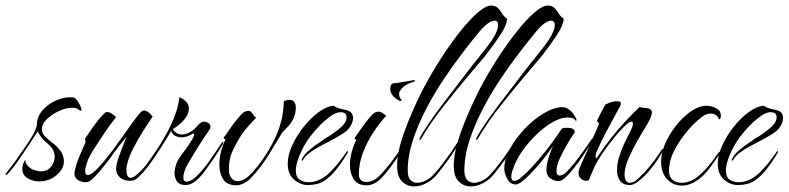

<svg xmlns="http://www.w3.org/2000/svg" viewBox="-44 -650 2826 688"><path d="M96 0Q73 0 54.5 -11.5Q36 -23 36 -45Q36 -53 39 -62Q42 -72 47 -77Q47 -66 54 -57.5Q61 -49 70 -44Q79 -40 87.5 -38Q96 -36 103 -36Q126 -36 139 -52.5Q152 -69 152 -88Q152 -105 143 -118Q137 -126 130 -132.5Q123 -139 115 -146Q109 -151 104 -158Q99 -165 91 -179L49 -115Q34 -93 21 -74Q8 -55 -13 -30Q-19 -23 -22.5 -23.5Q-26 -24 -21 -31Q2 -60 17 -81Q32 -102 52 -132Q62 -146 72.5 -164Q83 -182 88 -201Q88 -232 109 -255.5Q130 -279 160.5 -291.5Q191 -304 218 -301Q224 -301 231 -292Q238 -283 243 -272.5Q248 -262 248 -256Q248 -253 246 -253Q243 -253 238 -257Q230 -264 214 -264Q193 -264 168 -252.5Q143 -241 124.5 -223.5Q106 -206 106 -187Q106 -173 117.5 -161Q129 -149 143.5 -138.5Q158 -128 167 -116Q177 -105 181 -94Q185 -83 185 -72Q185 -53 173 -37.5Q161 -22 144 -12Q123 0 96 0Z M266 3Q244 3 232.5 -7Q221 -17 223 -33Q225 -44 229 -58Q233 -72 239 -86L263 -142Q262 -144 261.5 -145.5Q261 -147 261 -148Q260 -152 262 -155Q288 -195 310 -222Q332 -249 339 -249Q353 -249 372 -230Q359 -214 345 -194.5Q331 -175 318 -155Q304 -134 288.5 -109.5Q273 -85 267 -65Q261 -47 261 -37Q261 -23 271 -23Q284 -23 309 -50Q326 -68 346.5 -94.5Q367 -121 386 -148Q406 -176 423.5 -200.5Q441 -225 453 -240Q464 -254 473 -254Q486 -254 503 -232Q489 -212 469 -180.5Q449 -149 432.5 -116.5Q416 -84 411 -59Q410 -55 409.5 -51Q409 -47 409 -42Q409 -13 424 -13Q432 -13 443.5 -22Q455 -31 466 -43Q477 -55 483 -63Q515 -106 544 -152Q550 -161 552 -161Q554 -161 553.5 -157.5Q553 -154 552 -152Q532 -119 505.5 -80Q479 -41 453 -16Q439 -2 425 -2Q398 -2 385 -15Q372 -28 372 -44Q372 -54 375 -65.5Q378 -77 382 -89L409 -160Q394 -141 384 -128.5Q374 -116 366 -105Q359 -95 350 -82.5Q341 -70 331 -58Q312 -33 294 -15Q276 3 266 3Z M621 13Q597 13 588 -3.5Q579 -20 582 -39Q586 -65 596.5 -81Q607 -97 622 -116Q634 -133 645 -151Q656 -169 648 -172Q643 -168 631 -163Q619 -158 606 -158Q595 -158 584.5 -163Q574 -168 569 -181Q556 -157 537.5 -128.5Q519 -100 500.5 -74Q482 -48 468 -31Q464 -27 460.5 -28Q457 -29 460 -33Q483 -62 513 -106Q543 -150 568 -201.5Q593 -253 599 -302Q633 -286 633 -261Q633 -242 617 -222.5Q601 -203 575 -187Q588 -168 608 -168Q623 -168 638.5 -177.5Q654 -187 663 -199Q671 -208 676.5 -211Q682 -214 686 -214Q700 -214 706.5 -205.5Q713 -197 708 -187Q690 -162 667 -125.5Q644 -89 626 -57Q623 -53 618 -39Q613 -25 613 -14Q613 1 625 1Q639 1 657 -15.5Q675 -32 693 -55.5Q711 -79 725.5 -101Q740 -123 747 -133Q752 -142 755 -142Q756 -142 756 -140Q756 -136 753 -131Q738 -106 721 -81Q704 -56 687 -33Q671 -12 654.5 0.5Q638 13 621 13Z M803 14Q769 14 755.5 -8Q742 -30 742 -60Q742 -83 748 -107Q754 -131 764 -150Q756 -154 758 -158Q766 -167 776 -182.5Q786 -198 797 -212Q809 -227 819 -238Q829 -249 836 -251Q839 -252 841.5 -252.5Q844 -253 846 -253Q851 -253 854 -250.5Q857 -248 860 -244Q865 -239 866 -235.5Q867 -232 874 -229Q861 -215 848 -200.5Q835 -186 825 -172Q809 -149 792.5 -116Q776 -83 776 -45Q776 -23 785 -12Q794 -1 808 -1Q819 -1 831 -7.5Q843 -14 855 -27Q879 -52 900.5 -83.5Q922 -115 938 -147.5Q954 -180 961 -207Q968 -230 970.5 -253Q973 -276 973 -288Q984 -292 993 -292Q1006 -292 1011 -284Q1016 -276 1016 -264Q1016 -246 1009 -229Q1003 -214 991.5 -200.5Q980 -187 968 -176Q943 -134 916 -90.5Q889 -47 854 -11Q841 2 827.5 8Q814 14 803 14Z M1059 13Q1032 13 1009.5 -6.5Q987 -26 987 -64Q987 -94 1003 -129Q1019 -164 1044.5 -196Q1070 -228 1099 -249Q1128 -270 1153 -271Q1157 -267 1162.5 -265Q1168 -263 1173 -261L1199 -255Q1221 -249 1221 -227Q1221 -214 1212.5 -199Q1204 -184 1187 -173Q1178 -167 1167.5 -161Q1157 -155 1146 -149L1101 -125Q1080 -114 1064 -101.5Q1048 -89 1041 -75Q1041 -75 1038.5 -74.5Q1036 -74 1037 -78Q1044 -95 1064.5 -112.5Q1085 -130 1106 -143Q1116 -151 1126.5 -157Q1137 -163 1147 -170Q1157 -177 1166.5 -184.5Q1176 -192 1183 -199Q1191 -207 1194.5 -215Q1198 -223 1198 -229Q1198 -248 1176 -248Q1162 -248 1144 -236Q1122 -221 1102 -200.5Q1082 -180 1064 -156Q1045 -130 1030.5 -96Q1016 -62 1016 -39Q1016 -16 1029.5 -6.5Q1043 3 1061 3Q1086 3 1109 -10Q1126 -20 1141 -35.5Q1156 -51 1166 -63Q1174 -73 1184.5 -87Q1195 -101 1199 -108Q1201 -110 1202 -108Q1203 -106 1203 -105Q1199 -98 1189.5 -82.5Q1180 -67 1162 -44Q1141 -17 1118 -2Q1095 13 1059 13Z M1388 -289Q1373 -295 1362.5 -308.5Q1352 -322 1355 -338Q1357 -347 1360.5 -349.5Q1364 -352 1381 -353L1434 -362Q1443 -364 1443 -362Q1443 -358 1436 -356Q1420 -352 1408 -344Q1396 -336 1388 -322Q1386 -319 1386 -313Q1386 -307 1388.5 -301.5Q1391 -296 1394 -292Q1397 -288 1394.5 -288Q1392 -288 1388 -289ZM1271 14Q1237 14 1223.5 -7.5Q1210 -29 1210 -59Q1210 -82 1216.5 -106Q1223 -130 1233 -149Q1224 -153 1227 -156Q1234 -166 1244.5 -181Q1255 -196 1266 -211Q1279 -228 1289.5 -239Q1300 -250 1312 -250Q1320 -250 1326.5 -245Q1333 -240 1340 -235Q1317 -211 1294 -176Q1271 -141 1256.5 -102.5Q1242 -64 1242 -27Q1242 -11 1249.5 -4.5Q1257 2 1268 2Q1291 2 1309 -14Q1328 -31 1353.5 -63.5Q1379 -96 1402 -132Q1408 -140 1411.5 -141Q1415 -142 1412 -137Q1404 -121 1387.5 -96.5Q1371 -72 1353 -48Q1335 -24 1322 -11Q1309 2 1295.5 8Q1282 14 1271 14Z M1440 18Q1415 18 1397 0.5Q1379 -17 1379 -56Q1379 -106 1405 -178Q1431 -250 1471 -329Q1502 -388 1537 -442Q1572 -496 1606 -538.5Q1640 -581 1668.5 -605.5Q1697 -630 1715 -630Q1732 -630 1740.5 -621Q1749 -612 1755.5 -601Q1762 -590 1773 -583Q1772 -560 1749 -525Q1726 -490 1694 -449Q1673 -424 1634.5 -378.5Q1596 -333 1558 -285Q1527 -247 1503 -212Q1479 -177 1466 -154Q1462 -147 1460 -149Q1458 -151 1460 -155Q1470 -175 1491.5 -206.5Q1513 -238 1540 -274Q1567 -310 1593 -343.5Q1619 -377 1638 -402Q1657 -427 1664 -435Q1679 -454 1693 -471.5Q1707 -489 1718 -505Q1730 -523 1735.5 -537Q1741 -551 1741 -560Q1741 -576 1728 -576Q1719 -576 1705.5 -567Q1692 -558 1675 -538Q1650 -508 1616.5 -464.5Q1583 -421 1548 -369Q1513 -317 1483.5 -260.5Q1454 -204 1435.5 -147.5Q1417 -91 1417 -39Q1417 -15 1427 -5Q1437 5 1451 5Q1466 5 1482.5 -3.5Q1499 -12 1510 -25Q1527 -43 1543.5 -65Q1560 -87 1573.5 -106.5Q1587 -126 1593 -136Q1596 -141 1599 -141Q1604 -141 1599 -133Q1583 -106 1561.5 -76.5Q1540 -47 1523 -26Q1507 -6 1484.5 6Q1462 18 1440 18Z M1643 18Q1618 18 1600 0.5Q1582 -17 1582 -56Q1582 -106 1608 -178Q1634 -250 1674 -329Q1705 -388 1740 -442Q1775 -496 1809 -538.5Q1843 -581 1871.5 -605.5Q1900 -630 1918 -630Q1935 -630 1943.5 -621Q1952 -612 1958.5 -601Q1965 -590 1976 -583Q1975 -560 1952 -525Q1929 -490 1897 -449Q1876 -424 1837.5 -378.5Q1799 -333 1761 -285Q1730 -247 1706 -212Q1682 -177 1669 -154Q1665 -147 1663 -149Q1661 -151 1663 -155Q1673 -175 1694.5 -206.5Q1716 -238 1743 -274Q1770 -310 1796 -343.5Q1822 -377 1841 -402Q1860 -427 1867 -435Q1882 -454 1896 -471.5Q1910 -489 1921 -505Q1933 -523 1938.5 -537Q1944 -551 1944 -560Q1944 -576 1931 -576Q1922 -576 1908.5 -567Q1895 -558 1878 -538Q1853 -508 1819.5 -464.5Q1786 -421 1751 -369Q1716 -317 1686.5 -260.5Q1657 -204 1638.5 -147.5Q1620 -91 1620 -39Q1620 -15 1630 -5Q1640 5 1654 5Q1669 5 1685.5 -3.5Q1702 -12 1713 -25Q1730 -43 1746.5 -65Q1763 -87 1776.5 -106.5Q1790 -126 1796 -136Q1799 -141 1802 -141Q1807 -141 1802 -133Q1786 -106 1764.5 -76.5Q1743 -47 1726 -26Q1710 -6 1687.5 6Q1665 18 1643 18Z M1805 11Q1784 11 1773.5 -9.5Q1763 -30 1763 -45Q1763 -80 1784 -118Q1805 -156 1837.5 -190Q1870 -224 1906 -245Q1942 -266 1973 -266Q1982 -266 1993.5 -258.5Q2005 -251 2015 -235Q2017 -233 2020 -226.5Q2023 -220 2020 -215L2019 -217Q2017 -222 2010 -225.5Q2003 -229 1989 -229Q1966 -229 1937.5 -213Q1909 -197 1880.5 -170Q1852 -143 1829 -111Q1806 -79 1795 -46Q1788 -29 1788 -17Q1788 -2 1799 -2Q1807 -2 1818 -10Q1839 -26 1862 -51Q1885 -76 1906.5 -103Q1928 -130 1944.5 -153Q1961 -176 1968 -187Q1971 -191 1975.5 -191.5Q1980 -192 1987 -192Q2007 -192 2012.5 -185.5Q2018 -179 2013 -172Q2000 -153 1985.5 -128Q1971 -103 1960.5 -79Q1950 -55 1950 -36Q1950 -21 1962 -21Q1973 -21 1986 -34Q1998 -45 2014.5 -66Q2031 -87 2047.5 -110Q2064 -133 2075 -150Q2079 -155 2081.5 -154.5Q2084 -154 2081 -148Q2065 -123 2048 -96.5Q2031 -70 2012 -47Q1976 -1 1958 -1Q1942 -1 1928 -11Q1914 -21 1914 -40Q1914 -60 1922.5 -86.5Q1931 -113 1938 -128Q1917 -96 1890 -64Q1863 -32 1839.5 -10.5Q1816 11 1805 11Z M2214 13Q2188 13 2177.5 -2.5Q2167 -18 2167 -39Q2167 -63 2174.5 -87.5Q2182 -112 2191.5 -132.5Q2201 -153 2207 -164Q2224 -196 2224 -206Q2224 -217 2214 -213Q2206 -210 2192 -196Q2178 -182 2163 -164Q2148 -146 2136.5 -131Q2125 -116 2122 -111Q2094 -71 2083 -45Q2072 -19 2067 -7Q2065 -2 2056 -2Q2047 -2 2038 -9.5Q2029 -17 2029 -32Q2029 -40 2038 -60.5Q2047 -81 2060 -109Q2072 -136 2084 -163.5Q2096 -191 2103 -207Q2096 -213 2096 -216Q2096 -219 2097 -221Q2099 -226 2105 -237.5Q2111 -249 2117 -260.5Q2123 -272 2125 -275Q2128 -277 2140.5 -282Q2153 -287 2165 -287H2169Q2181 -287 2181 -280Q2181 -273 2174 -262Q2171 -257 2160 -236.5Q2149 -216 2135 -190Q2121 -164 2109.5 -140.5Q2098 -117 2093 -105Q2090 -96 2090.5 -87.5Q2091 -79 2095 -85Q2123 -127 2147 -157Q2171 -187 2195 -213Q2219 -239 2248 -267Q2258 -263 2269 -263Q2280 -263 2288 -257Q2292 -254 2292 -247Q2292 -233 2275.5 -205.5Q2259 -178 2239 -144Q2224 -118 2209 -84Q2194 -50 2194 -25Q2194 -12 2198.5 -3.5Q2203 5 2213 5Q2222 5 2233 -2Q2241 -7 2268 -35.5Q2295 -64 2327 -113Q2330 -116 2331 -116Q2333 -116 2333 -114Q2333 -112 2330 -106Q2297 -50 2264.5 -18.5Q2232 13 2214 13Z M2399 15Q2368 15 2346.5 -8Q2325 -31 2325 -70Q2325 -99 2338 -132Q2353 -167 2377.5 -198.5Q2402 -230 2431 -250.5Q2460 -271 2488 -271Q2507 -271 2525 -260.5Q2543 -250 2538 -227Q2537 -224 2534.5 -223Q2532 -222 2532 -223Q2525 -243 2502 -243Q2489 -243 2475 -234Q2447 -213 2422.5 -184.5Q2398 -156 2381 -127Q2364 -98 2358 -74Q2356 -64 2354.5 -56.5Q2353 -49 2353 -41Q2353 -16 2366 -5.5Q2379 5 2397 5Q2426 5 2451 -13Q2473 -30 2492 -52Q2511 -74 2529 -101Q2532 -106 2535 -106Q2536 -106 2536 -104Q2536 -101 2532 -94Q2517 -72 2498 -46.5Q2479 -21 2456 -5Q2442 5 2427.5 10Q2413 15 2399 15Z M2600 13Q2573 13 2550.5 -6.5Q2528 -26 2528 -64Q2528 -94 2544 -129Q2560 -164 2585.5 -196Q2611 -228 2640 -249Q2669 -270 2694 -271Q2698 -267 2703.5 -265Q2709 -263 2714 -261L2740 -255Q2762 -249 2762 -227Q2762 -214 2753.5 -199Q2745 -184 2728 -173Q2719 -167 2708.5 -161Q2698 -155 2687 -149L2642 -125Q2621 -114 2605 -101.5Q2589 -89 2582 -75Q2582 -75 2579.5 -74.5Q2577 -74 2578 -78Q2585 -95 2605.5 -112.5Q2626 -130 2647 -143Q2657 -151 2667.5 -157Q2678 -163 2688 -170Q2698 -177 2707.5 -184.5Q2717 -192 2724 -199Q2732 -207 2735.5 -215Q2739 -223 2739 -229Q2739 -248 2717 -248Q2703 -248 2685 -236Q2663 -221 2643 -200.5Q2623 -180 2605 -156Q2586 -130 2571.5 -96Q2557 -62 2557 -39Q2557 -16 2570.5 -6.5Q2584 3 2602 3Q2627 3 2650 -10Q2667 -20 2682 -35.5Q2697 -51 2707 -63Q2715 -73 2725.5 -87Q2736 -101 2740 -108Q2742 -110 2743 -108Q2744 -106 2744 -105Q2740 -98 2730.5 -82.5Q2721 -67 2703 -44Q2682 -17 2659 -2Q2636 13 2600 13Z"/></svg>

Font: The Nautigal
Style: Regular
Weight: 400
Designer: Robert E. Leuschke
Foundry: Robert E. Leuschke
Version: Version 1.100; ttfautohint (v1.8.3)